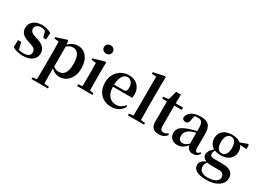

<svg xmlns="http://www.w3.org/2000/svg" viewBox="-29 -1732 3961 2918"><g transform="rotate(30 1951.0 -273.0)"><path d="M225.6 15.6Q129.9 15.6 44.9 -29.3L48.8 -156.2H105.5L132.8 -38.1Q169.9 -22.5 217.8 -22.5Q276.4 -22.5 306.6 -43.9Q336.9 -65.4 336.9 -106.4Q336.9 -139.6 316.4 -161.1Q293.9 -183.6 238.3 -202.1L184.6 -219.7Q48.8 -262.7 48.8 -372.1Q48.8 -445.3 102.5 -490.2Q158.2 -538.1 255.9 -538.1Q336.9 -538.1 419.9 -494.1L413.1 -377H363.3L333 -482.4Q297.9 -500 258.8 -500Q210.9 -500 184.1 -478.5Q157.2 -457 157.2 -420.9Q157.2 -388.7 177.7 -369.1Q199.2 -346.7 253.9 -329.1L304.7 -313.5Q380.9 -288.1 415 -248Q449.2 -210 449.2 -152.3Q449.2 -76.2 391.6 -31.2Q331.1 15.6 225.6 15.6Z M521.5 253.9V224.6L595.7 215.8Q597.7 75.2 597.7 15.6V-298.8Q597.7 -375 594.7 -445.3L515.6 -453.1V-477.5L701.2 -537.1L714.8 -527.3L721.7 -462.9Q788.1 -538.1 887.7 -538.1Q979.5 -538.1 1037.1 -465.8Q1098.6 -390.6 1098.6 -264.2Q1098.6 -137.7 1031.2 -59.6Q966.8 15.6 867.2 15.6Q782.2 15.6 723.6 -51.8V15.6Q723.6 74.2 725.6 214.8L809.6 224.6V253.9ZM823.2 -46.9Q960.9 -46.9 960.9 -261.7Q960.9 -477.5 830.1 -477.5Q775.4 -477.5 725.6 -432.6V-83Q765.6 -46.9 823.2 -46.9Z M1175.8 0V-30.3L1247.1 -39.1Q1249 -150.4 1249 -229.5V-298.8Q1249 -374 1246.1 -447.3L1167 -455.1V-481.4L1365.2 -537.1L1378.9 -528.3L1377 -376V-229.5Q1377 -149.4 1378.9 -38.1L1444.3 -30.3V0ZM1232.4 -718.8Q1232.4 -751 1254.9 -771.5Q1277.3 -792 1309.6 -792Q1341.8 -792 1364.3 -771.5Q1386.7 -751 1386.7 -718.8Q1386.7 -687.5 1364.3 -667Q1341.8 -646.5 1309.6 -646.5Q1277.3 -646.5 1254.9 -667Q1232.4 -687.5 1232.4 -718.8Z M1780.3 15.6Q1662.1 15.6 1590.8 -56.6Q1515.6 -131.8 1515.6 -261.7Q1515.6 -387.7 1597.7 -465.8Q1672.9 -538.1 1781.2 -538.1Q1879.9 -538.1 1938.5 -477.5Q1996.1 -418 1996.1 -324.2Q1996.1 -287.1 1989.3 -263.7H1651.4Q1654.3 -156.2 1704.1 -100.6Q1749 -48.8 1824.2 -48.8Q1915 -48.8 1970.7 -124L1990.2 -110.4Q1960.9 -49.8 1906.7 -17.1Q1852.5 15.6 1780.3 15.6ZM1651.4 -299.8H1818.4Q1850.6 -299.8 1863.3 -317.4Q1874 -333 1874 -372.1Q1874 -430.7 1845.7 -466.3Q1817.4 -502 1772.5 -502Q1722.7 -502 1691.4 -454.1Q1655.3 -401.4 1651.4 -299.8Z M2066.4 0V-30.3L2141.6 -39.1Q2144.5 -131.8 2144.5 -229.5V-724.6L2065.4 -730.5V-757.8L2261.7 -799.8L2275.4 -791L2271.5 -635.7V-229.5Q2271.5 -131.8 2274.4 -38.1L2349.6 -30.3V0Z M2613.3 15.6Q2473.6 15.6 2473.6 -127.9Q2473.6 -142.6 2473.6 -170.9Q2474.6 -205.1 2474.6 -225.6V-481.4H2390.6V-513.7L2481.4 -523.4L2523.4 -676.8H2607.4L2604.5 -522.5H2733.4V-481.4H2603.5V-120.1Q2603.5 -43 2667 -43Q2697.3 -43 2736.3 -72.3L2753.9 -53.7Q2709 15.6 2613.3 15.6Z M2939.5 15.6Q2877 15.6 2837.9 -19.5Q2797.9 -54.7 2797.9 -115.2Q2797.9 -177.7 2838.9 -215.8Q2882.8 -256.8 2993.2 -291Q3039.1 -306.6 3099.6 -320.3V-370.1Q3099.6 -446.3 3077.1 -474.6Q3055.7 -502 3000 -502Q2975.6 -502 2949.2 -496.1L2935.5 -425.8Q2929.7 -350.6 2872.1 -350.6Q2822.3 -350.6 2813.5 -395.5Q2823.2 -461.9 2881.8 -500Q2942.4 -538.1 3043 -538.1Q3138.7 -538.1 3181.6 -493.2Q3224.6 -448.2 3224.6 -345.7V-93.8Q3224.6 -35.2 3259.8 -35.2Q3279.3 -35.2 3303.7 -67.4L3321.3 -52.7Q3302.7 -16.6 3275.4 -1Q3249 14.6 3210 14.6Q3124 14.6 3103.5 -71.3Q3058.6 -24.4 3028.3 -6.8Q2990.2 15.6 2939.5 15.6ZM2998 -47.9Q3021.5 -47.9 3043.9 -59.6Q3064.5 -70.3 3099.6 -99.6V-292Q3094.7 -291 3086.9 -288.1Q3040 -274.4 3026.4 -268.6Q2919.9 -226.6 2919.9 -132.8Q2919.9 -90.8 2941.4 -68.4Q2961.9 -47.9 2998 -47.9Z M3582 253.9Q3463.9 253.9 3404.3 215.8Q3352.5 181.6 3352.5 122.1Q3352.5 52.7 3452.1 9.8Q3381.8 -16.6 3381.8 -78.1Q3381.8 -111.3 3399.9 -140.6Q3418 -169.9 3460.9 -208Q3377 -255.9 3377 -360.4Q3377 -441.4 3431.6 -489.3Q3488.3 -538.1 3589.8 -538.1Q3687.5 -538.1 3742.2 -492.2L3866.2 -538.1L3882.8 -527.3V-456.1L3768.6 -464.8Q3800.8 -422.9 3800.8 -360.4Q3800.8 -278.3 3746.1 -229.5Q3688.5 -178.7 3587.9 -178.7Q3529.3 -178.7 3482.4 -197.3Q3460.9 -167 3460.9 -135.7Q3460.9 -108.4 3477.5 -95.7Q3495.1 -82 3535.2 -82H3678.7Q3875 -82 3875 61.5Q3875 142.6 3800.8 196.3Q3719.7 253.9 3582 253.9ZM3582 212.9Q3673.8 212.9 3723.6 182.6Q3771.5 155.3 3771.5 108.4Q3771.5 26.4 3677.7 26.4H3564.5Q3502.9 26.4 3470.7 18.6Q3437.5 57.6 3437.5 102.5Q3437.5 156.2 3476.6 184.6Q3514.6 212.9 3582 212.9ZM3586.9 -211.9Q3633.8 -211.9 3659.7 -252Q3685.5 -292 3685.5 -361.3Q3685.5 -427.7 3660.2 -466.8Q3634.8 -505.9 3589.8 -505.9Q3544.9 -505.9 3519 -466.3Q3493.2 -426.8 3493.2 -358.4Q3493.2 -290 3517.6 -251Q3542 -211.9 3586.9 -211.9Z"/></g></svg>

Font: Bpmf GenRyu Min B
Style: B
Weight: 700
Foundry: But Ko
Version: Version 1.320